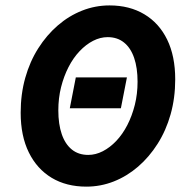

<svg xmlns="http://www.w3.org/2000/svg" viewBox="-20 -684 700 716"><path d="M240.3 -280.3 262.7 -395.3H453.3L430.8 -280.3ZM302 12Q227.5 12 172.7 -20.9Q117.9 -53.9 87.5 -115.5Q57.1 -177.1 57.1 -263.6Q57.1 -333.1 74.2 -393.8Q91.3 -454.5 122.7 -503.9Q154 -553.3 195.6 -589.2Q237.2 -625.1 286.2 -644.4Q335.2 -663.8 388.5 -663.8Q463 -663.8 518.2 -630.8Q573.4 -597.9 603.4 -536.3Q633.4 -474.7 633.4 -388.1Q633.4 -318.6 616.3 -257.9Q599.2 -197.2 567.8 -147.8Q536.5 -98.5 494.9 -62.5Q453.2 -26.6 404.2 -7.3Q355.2 12 302 12ZM309 -106.3Q336.6 -106.3 363.3 -120Q390 -133.7 413.6 -158.5Q437.2 -183.4 454.9 -217.7Q472.5 -252.1 482.8 -292.9Q493 -333.8 493 -379.2Q493 -430.9 480.2 -468.1Q467.4 -505.4 442.5 -525.4Q417.7 -545.5 381.5 -545.5Q353.9 -545.5 327.2 -531.8Q300.5 -518.1 276.9 -493.2Q253.3 -468.4 235.6 -434Q218 -399.7 207.7 -358.8Q197.5 -317.9 197.5 -272.6Q197.5 -220.8 210.3 -183.6Q223.1 -146.4 248 -126.3Q272.8 -106.3 309 -106.3Z"/></svg>

Font: Source Sans 3
Style: Italic
Weight: 200
Italic angle: -11°
Designer: Paul D. Hunt
Foundry: Adobe
Version: Version 3.046;hotconv 1.0.118;makeotfexe 2.5.65603